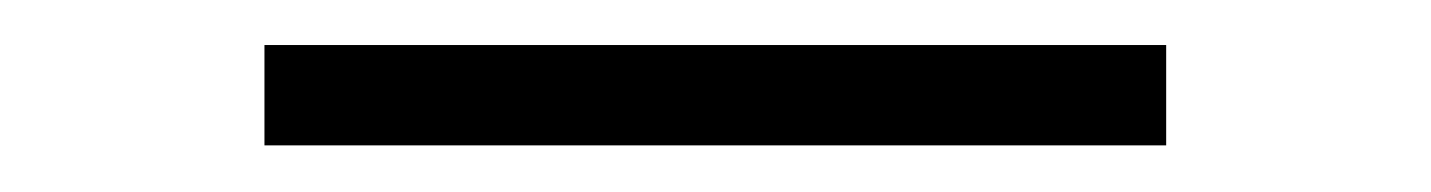

<svg xmlns="http://www.w3.org/2000/svg" viewBox="-20 -673 626 84"><path d="M95.7 -609.4V-653.3H490.2V-609.4Z"/></svg>

Font: Cascadia Code NF ExtraLight
Style: Regular
Weight: 200
Monospace: yes
Designer: Aaron Bell
Foundry: Saja Typeworks
Version: Version 2404.023; ttfautohint (v1.8.4)